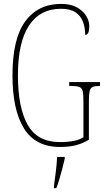

<svg xmlns="http://www.w3.org/2000/svg" viewBox="-20 -744 540 985"><path d="M288 10Q162 10 103 -85Q44 -180 44 -358Q44 -546 110 -635Q176 -724 293 -724Q343 -724 375 -706Q407 -688 422.5 -662Q438 -636 438 -611Q438 -586 432.5 -575.5Q427 -565 417 -565Q417 -602 405.5 -632.5Q394 -663 367 -681Q340 -699 293 -699Q185 -699 128.5 -612.5Q72 -526 72 -358Q72 -192 122 -103.5Q172 -15 288 -15Q326 -15 357.5 -21Q389 -27 408 -40V-226Q408 -261 404 -277Q400 -293 386.5 -298Q373 -303 346 -303H335V-323H493V-303H489Q467 -303 455.5 -298Q444 -293 440 -276.5Q436 -260 436 -225V-27Q404 -8 369.5 1Q335 10 288 10ZM257 208Q262 171 266.5 136Q271 101 273 61H312V71Q307 92 300 119.5Q293 147 285 174Q277 201 269 221H257Z"/></svg>

Font: Noto Serif Tamil ExtraCondensed Thin
Style: Regular
Weight: 100
Width: 2
Designer: Indian Type Foundry, Tom Grace, and the Monotype Design Team
Foundry: Monotype Imaging Inc.
Version: Version 2.004; ttfautohint (v1.8.4.7-5d5b)